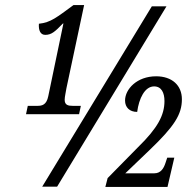

<svg xmlns="http://www.w3.org/2000/svg" viewBox="-20 -739 763 760"><path d="M83 -287H293L300 -320H268C250 -320 236 -323 236 -344C236 -357 241 -375 243 -390L313 -719H271C204 -670 181 -650 134 -645C132 -619 140 -601 159 -601C184 -601 198 -614 229 -646H231L171 -358C164 -324 147 -320 128 -320H90ZM147 0H206L639 -714H581ZM397 1H643L670 -115H642L635 -94C628 -72 616 -53 591 -53H476L573 -146C670 -239 700 -286 700 -346C700 -401 661 -437 598 -437C522 -437 475 -386 475 -341C475 -314 493 -296 523 -296C530 -349 553 -397 590 -397C619 -397 631 -372 631 -339C631 -283 604 -232 526 -156L406 -34Z"/></svg>

Font: Noto Serif ExtraCondensed
Style: Italic
Weight: 400
Width: 2
Italic angle: -12°
Designer: Monotype Design Team
Foundry: Monotype Imaging Inc.
Version: Version 2.014